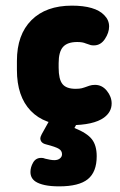

<svg xmlns="http://www.w3.org/2000/svg" viewBox="-20 -433 427 681"><path d="M40 -217V-185Q40 -91 89 -40Q138 11 228 11Q312 11 349 -16Q376 -36 376 -66Q376 -90 359 -111Q342 -132 317 -132Q306 -132 297 -129Q278 -122 270 -120Q262 -118 248 -118Q215 -118 201.5 -135Q188 -152 188 -193V-209Q188 -249 203.5 -266.5Q219 -284 254 -284Q273 -284 284 -279Q298 -274 302 -273Q306 -272 313 -272Q337 -272 352 -294.5Q367 -317 367 -339Q367 -362 350 -379Q334 -396 305 -404.5Q276 -413 235 -413Q143 -413 91.5 -361.5Q40 -310 40 -217ZM162 -18 128 43Q123 53 123 57Q123 74 143 79Q178 88 189 95Q200 102 200 114Q200 123 192.5 129Q185 135 173 135Q166 135 157.5 133.5Q149 132 141 130Q136 128 133 127.5Q130 127 126 127Q107 127 97.5 143.5Q88 160 88 177Q88 199 106 211Q118 219 139 223.5Q160 228 190 228Q260 228 291.5 202.5Q323 177 323 121Q323 83 306 61Q289 39 244 21L265 -18Z"/></svg>

Font: Beiruti Black
Style: Regular
Weight: 900
Designer: Arlette Boutros
Foundry: Boutros
Version: Version 1.41